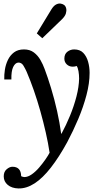

<svg xmlns="http://www.w3.org/2000/svg" viewBox="-20 -789 570 1080"><path d="M84 271Q46 270 23.5 251Q1 232 1 203Q1 177 17.5 163Q34 149 50 149Q98 149 99 202Q104 204 108 205.5Q112 207 117 207Q137 207 159 191.5Q181 176 201 152.5Q221 129 236.5 106.5Q252 84 259 70Q251 16 237.5 -43.5Q224 -103 207 -163.5Q190 -224 170.5 -280Q151 -336 130 -385Q123 -401 112 -419.5Q101 -438 82 -437Q65 -435 54 -412Q43 -389 44 -342H4Q3 -368 7.5 -397Q12 -426 24.5 -452Q37 -478 59 -494.5Q81 -511 115 -511Q148 -511 170.5 -494Q193 -477 207.5 -451.5Q222 -426 231 -401Q248 -356 267 -294Q286 -232 301 -165Q316 -98 324 -37H326Q352 -85 374 -138.5Q396 -192 410 -246Q424 -300 425 -347Q425 -368 421.5 -388.5Q418 -409 411 -418Q407 -416 401.5 -415Q396 -414 389 -414Q369 -414 355.5 -427Q342 -440 342 -459Q342 -485 359 -498Q376 -511 397 -511Q430 -511 448.5 -491.5Q467 -472 475.5 -442Q484 -412 484 -379Q484 -321 466.5 -254.5Q449 -188 420.5 -120.5Q392 -53 358 11Q312 95 266 154Q220 213 174.5 242.5Q129 272 84 271ZM218 -574 187 -601 269 -736Q282 -757 296 -764Q310 -771 322.5 -768.5Q335 -766 342 -760Q350 -753 352.5 -740.5Q355 -728 350.5 -713Q346 -698 329 -681Z"/></svg>

Font: Lora Medium
Style: Italic
Weight: 500
Italic angle: -3°
Designer: Olga Karpushina, Alexei Vanyashin (Cyrillic)
Foundry: Cyreal
Version: Version 3.004